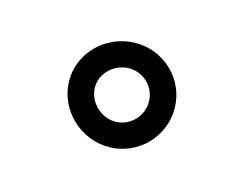

<svg xmlns="http://www.w3.org/2000/svg" viewBox="-56 -868 634 484"><g transform="rotate(20 260.5 -625.5)"><path d="M180 -626C180 -664 214 -695 252 -695C290 -695 321 -664 321 -626C321 -588 290 -556 252 -556C214 -556 180 -588 180 -626ZM113 -626C113 -551 177 -490 252 -490C327 -490 388 -551 388 -626C388 -701 327 -761 252 -761C177 -761 113 -701 113 -626Z"/></g></svg>

Font: Charger Monospace
Style: Regular
Weight: 400
Designer: Jasper
Foundry: Cannot Into Space Fonts
Version: Version 0.980